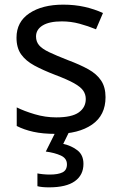

<svg xmlns="http://www.w3.org/2000/svg" viewBox="-20 -566 519 826"><path d="M434 -148Q434 -70 376 -30Q318 10 220 10Q164 10 123.5 1Q83 -8 52 -24V-104Q84 -88 129.5 -74.5Q175 -61 222 -61Q289 -61 319 -82.5Q349 -104 349 -140Q349 -160 338 -176Q327 -192 298.5 -208Q270 -224 217 -244Q165 -264 128 -284Q91 -304 71 -332Q51 -360 51 -404Q51 -472 106.5 -509Q162 -546 252 -546Q301 -546 343.5 -536.5Q386 -527 423 -510L393 -440Q359 -454 322 -464Q285 -474 246 -474Q192 -474 163.5 -456.5Q135 -439 135 -409Q135 -387 148 -371.5Q161 -356 191.5 -341.5Q222 -327 273 -307Q324 -288 360 -268Q396 -248 415 -219.5Q434 -191 434 -148ZM339 139Q339 187 302 213.5Q265 240 191 240Q159 240 141 235V180Q150 182 165 183.5Q180 185 194 185Q230 185 249 175.5Q268 166 268 141Q268 115 241.5 103Q215 91 177 86L220 0H278L252 53Q288 61 313.5 81Q339 101 339 139Z"/></svg>

Font: Noto Sans Ogham
Style: Regular
Weight: 400
Designer: Monotype Design Team
Foundry: Monotype Imaging Inc.
Version: Version 2.001; ttfautohint (v1.8.4.7-5d5b)